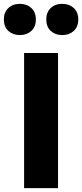

<svg xmlns="http://www.w3.org/2000/svg" viewBox="-66 -976 426 996"><path d="M235 -701H59V0H235ZM-46 -875Q-46 -837 -22.5 -815.5Q1 -794 37 -794Q73 -794 96.5 -815.5Q120 -837 120 -875Q120 -913 96.5 -934.5Q73 -956 37 -956Q0 -956 -23 -934Q-46 -912 -46 -875ZM174 -875Q174 -837 197.5 -815.5Q221 -794 257 -794Q293 -794 316.5 -815.5Q340 -837 340 -875Q340 -913 316.5 -934.5Q293 -956 257 -956Q220 -956 197 -934Q174 -912 174 -875Z"/></svg>

Font: Geom ExtraBold
Style: Bold
Weight: 800
Version: Version 1.102